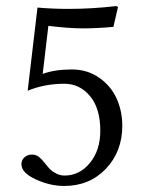

<svg xmlns="http://www.w3.org/2000/svg" viewBox="-20 -598 479 630"><path d="M309.1 -168.9Q309.1 -242.7 275.1 -283Q241.2 -323.2 191.4 -323.2Q126.5 -323.2 70.8 -300.3L103 -573.2Q151.9 -568.8 205.1 -568.8Q282.2 -568.8 361.3 -578.1L367.2 -575.2L352.1 -509.8Q296.4 -504.9 252.9 -504.9Q205.1 -504.9 138.7 -513.2L120.1 -355.5Q159.7 -370.1 215.8 -370.1Q266.6 -370.1 305.4 -343Q344.2 -315.9 362.8 -274.4Q381.3 -232.9 381.3 -185.5Q381.3 -101.1 327.6 -44.4Q273.9 12.2 190.4 12.2Q144 12.2 97.2 -9.5Q50.3 -31.2 50.3 -59.1Q50.3 -72.8 60.3 -81.8Q70.3 -90.8 84.5 -90.8Q98.1 -90.8 107.7 -83.3Q117.2 -75.7 129.4 -60.1Q138.7 -48.3 145.3 -41.7Q151.9 -35.2 164.6 -28.6Q177.2 -22 191.9 -22Q241.2 -22 275.1 -63.5Q309.1 -105 309.1 -168.9Z"/></svg>

Font: Libertinage
Style: b
Weight: 400
Designer: OSP
Foundry: OSP
Version: Version 1.0; 2008; OFL relea